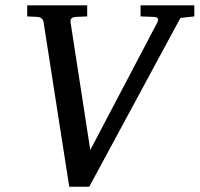

<svg xmlns="http://www.w3.org/2000/svg" viewBox="-20 -691 756 727"><path d="M242.2 16.1 145 -606.9Q142.1 -625.5 121.1 -627L83 -628.9V-670.9H310.1V-628.9L267.1 -627Q244.6 -625.5 247.1 -606.9L321.8 -123L576.2 -606.9Q580.1 -614.7 577.6 -620.6Q575.2 -626.5 561 -627L512.2 -628.9V-670.9H715.8V-628.9L663.1 -623L317.9 16.1Z"/></svg>

Font: Charis
Style: Italic
Weight: 400
Italic angle: -11°
Designer: Walt Agee, Miriam Martin, Annie Olsen, Victor Gaultney, Lorna Priest, Alan Ward, Bob Hallissy, Martin Hosken, Sharon Cor
Foundry: SIL Global
Version: Version 7.000